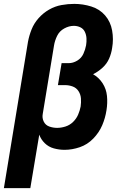

<svg xmlns="http://www.w3.org/2000/svg" viewBox="-49 -763 645 988"><path d="M-29 205H107L153 -70Q162 -45 181.5 -26Q201 -7 228 0.5Q255 8 283 8Q322 8 361.5 -5.5Q401 -19 431 -50Q461 -81 477 -118.5Q493 -156 499 -196Q505 -233 501.5 -269Q498 -305 479 -334.5Q460 -364 430 -381Q456 -394 478.5 -414.5Q501 -435 512.5 -461.5Q524 -488 528 -516Q536 -561 528 -606Q520 -651 492 -683.5Q464 -716 421 -729.5Q378 -743 333 -743Q301 -743 267.5 -737Q234 -731 203.5 -713.5Q173 -696 149.5 -669.5Q126 -643 113.5 -611.5Q101 -580 95 -548ZM245 -105Q224 -105 204.5 -112Q185 -119 176 -137.5Q167 -156 171 -177L229 -529Q233 -554 245 -578.5Q257 -603 281.5 -616.5Q306 -630 331 -630Q349 -630 364.5 -622.5Q380 -615 387.5 -599.5Q395 -584 396 -566Q397 -548 394 -530Q390 -508 380 -486Q370 -464 348.5 -451Q327 -438 304 -438H268L249 -325H286Q306 -325 325 -318Q344 -311 355 -294Q366 -277 367.5 -256.5Q369 -236 366 -215Q362 -194 353 -173Q344 -152 327 -135.5Q310 -119 288 -112Q266 -105 245 -105Z"/></svg>

Font: Iosevka Sparkle Extrabold
Style: Italic
Weight: 800
Italic angle: -9°
Designer: Belleve Invis
Foundry: Belleve Invis
Version: Version 4.5.0; ttfautohint (v1.8.3)